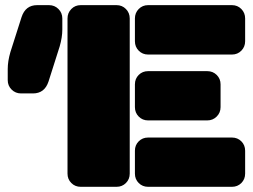

<svg xmlns="http://www.w3.org/2000/svg" viewBox="-20 -720 975 740"><path d="M123 -700.2H168.9Q190.4 -700.2 205.3 -685.3Q220.2 -670.4 220.2 -648.9V-606Q220.2 -576.2 210 -541L167 -405.8Q151.9 -359.9 106.9 -359.9H61Q39.6 -359.9 24.7 -374.8Q9.8 -389.6 9.8 -411.1V-454.1Q9.8 -483.9 20 -519L63 -653.8Q78.1 -700.2 123 -700.2ZM429.2 0H291Q269.5 0 254.9 -14.6Q240.2 -29.3 240.2 -50.8V-648.9Q240.2 -670.4 254.9 -685.3Q269.5 -700.2 291 -700.2H429.2Q450.7 -700.2 465.3 -685.3Q480 -670.4 480 -648.9V-50.8Q480 -29.3 465.3 -14.6Q450.7 0 429.2 0ZM874 -509.8H550.8Q529.3 -509.8 514.6 -524.7Q500 -539.6 500 -561V-648.9Q500 -670.4 514.6 -685.3Q529.3 -700.2 550.8 -700.2H874Q895.5 -700.2 910.2 -685.3Q924.8 -670.4 924.8 -648.9V-561Q924.8 -539.6 910.2 -524.7Q895.5 -509.8 874 -509.8ZM778.8 -255.9H550.8Q529.3 -255.9 514.6 -270.8Q500 -285.6 500 -307.1V-395Q500 -416.5 514.6 -431.2Q529.3 -445.8 550.8 -445.8H778.8Q800.3 -445.8 815.2 -431.2Q830.1 -416.5 830.1 -395V-307.1Q830.1 -285.6 815.2 -270.8Q800.3 -255.9 778.8 -255.9ZM874 0H550.8Q529.3 0 514.6 -14.6Q500 -29.3 500 -50.8V-139.2Q500 -160.6 514.6 -175.3Q529.3 -189.9 550.8 -189.9H874Q895.5 -189.9 910.2 -175.3Q924.8 -160.6 924.8 -139.2V-50.8Q924.8 -29.3 910.2 -14.6Q895.5 0 874 0Z"/></svg>

Font: Nastup Soft
Style: Regular
Weight: 400
Designer: Maksym Kobuzan
Foundry: Zakznak
Version: Version 1.020;hotconv 1.0.109;makeotfexe 2.5.65596